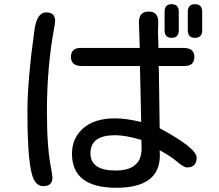

<svg xmlns="http://www.w3.org/2000/svg" viewBox="-20 -847 1040 913"><path d="M645.5 -533.2H369.1Q317.4 -533.2 317.4 -576.2Q317.4 -619.1 363.3 -619.1H644.5L640.6 -742.2Q640.6 -792 687.5 -792Q732.4 -792 732.4 -742.2L731.4 -692.4L732.4 -658.2L733.4 -619.1H852.5Q904.3 -619.1 904.3 -576.2Q904.3 -533.2 857.4 -533.2H734.4L735.4 -514.6L739.3 -237.3Q915 -142.6 915 -97.7Q915 -50.8 869.1 -50.8Q853.5 -50.8 821.3 -79.1Q792 -103.5 739.3 -132.8L740.2 -108.4Q740.2 45.9 533.2 45.9Q322.3 45.9 322.3 -116.2Q322.3 -190.4 376 -237.3Q429.7 -284.2 527.3 -284.2Q581.1 -284.2 651.4 -266.6ZM652.3 -181.6Q577.1 -204.1 527.3 -204.1Q410.2 -204.1 410.2 -118.2Q410.2 -36.1 529.3 -36.1Q653.3 -36.1 653.3 -140.6ZM199.2 -788.1Q242.2 -788.1 242.2 -748L240.2 -728.5Q203.1 -537.1 203.1 -314.5Q203.1 -136.7 224.6 -39.1L229.5 -2.9Q229.5 38.1 185.5 38.1Q158.2 38.1 142.1 8.8Q126 -20.5 118.2 -101.6Q110.4 -182.6 110.4 -316.4Q110.4 -463.9 143.6 -703.1Q155.3 -788.1 199.2 -788.1ZM873 -791Q873 -827.1 907.2 -827.1Q941.4 -827.1 941.4 -791V-703.1Q941.4 -667 907.2 -667Q873 -667 873 -703.1ZM762.7 -791Q762.7 -827.1 795.9 -827.1Q830.1 -827.1 830.1 -791V-703.1Q830.1 -667 795.9 -667Q762.7 -667 762.7 -703.1Z"/></svg>

Font: MotoyaLMaru
Style: W3 mono
Weight: 400
Version: Version 1.01